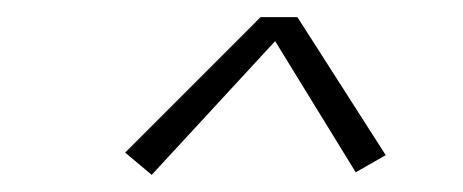

<svg xmlns="http://www.w3.org/2000/svg" viewBox="-20 -696 540 224"><path d="M157 -492 126 -518 284 -676H327L430 -515L395 -495L301 -648Z"/></svg>

Font: Iosevka Curly Slab XLtObl
Style: Regular
Weight: 200
Italic angle: -9°
Monospace: yes
Designer: Belleve Invis
Foundry: Belleve Invis
Version: Version 11.1.0; ttfautohint (v1.8.3)